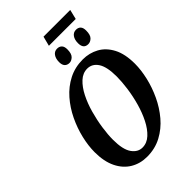

<svg xmlns="http://www.w3.org/2000/svg" viewBox="-293 -1116 1235 1235"><g transform="rotate(-45 324.5 -498.0)"><path d="M339 -941 356 -1007H599L583 -941ZM355 -769Q335 -769 323 -781.5Q311 -794 311 -820Q311 -852 325 -871.5Q339 -891 363 -891Q383 -891 395 -879Q407 -867 407 -841Q407 -801 390 -785Q373 -769 355 -769ZM526 -769Q483 -769 483 -820Q483 -852 497 -871.5Q511 -891 535 -891Q555 -891 566.5 -879Q578 -867 578 -841Q578 -801 561.5 -785Q545 -769 526 -769ZM281 11Q219 11 169.5 -18.5Q120 -48 91.5 -106Q63 -164 63 -249Q63 -307 78.5 -372.5Q94 -438 124 -500.5Q154 -563 198.5 -614Q243 -665 301.5 -695Q360 -725 431 -725Q490 -725 539.5 -698Q589 -671 619 -614Q649 -557 649 -468Q649 -412 634 -347Q619 -282 589.5 -219Q560 -156 516 -104Q472 -52 413 -20.5Q354 11 281 11ZM302 -52Q343 -52 376 -82.5Q409 -113 434 -162.5Q459 -212 475.5 -271Q492 -330 500 -388.5Q508 -447 508 -493Q508 -581 481 -622Q454 -663 409 -663Q369 -663 336 -632.5Q303 -602 278 -552.5Q253 -503 236.5 -444Q220 -385 211.5 -326.5Q203 -268 203 -222Q203 -133 231.5 -92.5Q260 -52 302 -52Z"/></g></svg>

Font: Noto Serif ExtraCondensed
Style: Bold Italic
Weight: 700
Width: 2
Italic angle: -12°
Designer: Monotype Design Team
Foundry: Monotype Imaging Inc.
Version: Version 2.013; ttfautohint (v1.8.4.7-5d5b)